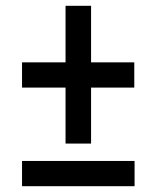

<svg xmlns="http://www.w3.org/2000/svg" viewBox="-20 -642 540 662"><path d="M206 -147H294V-340H443V-427H294V-622H206V-427H56V-340H206ZM56 0H444V-87H56Z"/></svg>

Font: Noto Sans Mono ExtraCondensed SemiBold
Style: Regular
Weight: 600
Width: 2
Designer: Monotype Design Team
Foundry: Monotype Imaging Inc.
Version: Version 2.014